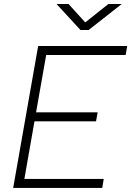

<svg xmlns="http://www.w3.org/2000/svg" viewBox="-20 -918 642 938"><path d="M44.4 0H479.5L486.8 -43.9H99.1L148.4 -325.2H449.2L457 -369.1H156.2L205.6 -649.4H593.8L601.6 -693.4H166.5L158.7 -649.4ZM373 -771.5H413.1L574.7 -898.4H509.3L396.5 -808.6L314.9 -898.4H256.3Z"/></svg>

Font: Cascadia Code PL ExtraLight
Style: Italic
Weight: 200
Italic angle: -10°
Monospace: yes
Designer: Aaron Bell
Foundry: Saja Typeworks
Version: Version 2404.023